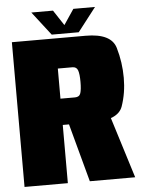

<svg xmlns="http://www.w3.org/2000/svg" viewBox="-56 -848 661 892"><g transform="rotate(-5 275.0 -402.0)"><path d="M22 0H224V-271.5H362Q482.5 -271.5 504 -333Q525.5 -394.5 525.5 -465Q525.5 -537.5 505.2 -606.2Q485 -675 366 -675H22ZM326.5 0H538L438 -320.5L243 -309ZM224 -394V-534.5H292Q311.5 -534.5 317.5 -517.2Q323.5 -500 323.5 -463.5Q323.5 -428.5 318 -411.2Q312.5 -394 292 -394ZM209.5 -694H335.5L421 -804.5H320L272 -733L225 -804.5H124Z"/></g></svg>

Font: Anybody Condensed Black
Style: Regular
Weight: 900
Width: 3
Designer: Tyler Finck
Foundry: Etcetera Type Company
Version: Version 1.113;gftools[0.9.25]